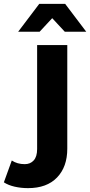

<svg xmlns="http://www.w3.org/2000/svg" viewBox="-113 -771 466 993"><path d="M32 202Q-4 202 -37 194.5Q-70 187 -93 172L-52 59Q-24 78 15 78Q44 78 61.5 58.5Q79 39 79 0V-538H235V-2Q235 92 182 147Q129 202 32 202ZM-19 -607 90 -751H224L333 -607H222L157 -677L92 -607Z"/></svg>

Font: Montserrat Z
Style: Bold
Weight: 700
Designer: Julieta Ulanovsky
Foundry: Julieta Ulanovsky
Version: Version 8.000